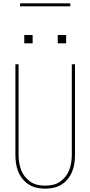

<svg xmlns="http://www.w3.org/2000/svg" viewBox="-20 -1119 540 1147"><path d="M250 8Q224 8 199 2.5Q174 -3 152.5 -16.5Q131 -30 114.5 -50.5Q98 -71 88.5 -95Q79 -119 75.5 -144Q72 -169 72 -195V-735H91V-195Q91 -172 94.5 -149Q98 -126 106 -104.5Q114 -83 128.5 -64.5Q143 -46 162 -33Q181 -20 204 -15Q227 -10 250 -10Q273 -10 296 -15Q319 -20 338 -33Q357 -46 371.5 -64.5Q386 -83 394 -104.5Q402 -126 405.5 -149Q409 -172 409 -195V-735H428V-195Q428 -169 424.5 -144Q421 -119 411.5 -95Q402 -71 385.5 -50.5Q369 -30 347.5 -16.5Q326 -3 301 2.5Q276 8 250 8ZM325 -860V-910H375V-860ZM125 -860V-910H175V-860ZM100 -1081V-1099H400V-1081Z"/></svg>

Font: Iosevka SS04 Thin
Style: Regular
Weight: 100
Monospace: yes
Designer: Belleve Invis
Foundry: Belleve Invis
Version: Version 19.0.0; ttfautohint (v1.8.4)